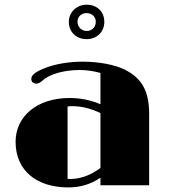

<svg xmlns="http://www.w3.org/2000/svg" viewBox="-20 -795 728 824"><path d="M46.9 -186.5C46.9 -60.5 140.1 9.3 272.5 9.3C321.3 9.3 366.7 -2.4 411.1 -32.2V0H620.1V-306.2C620.1 -408.7 585.4 -461.4 514.6 -496.6C472.7 -517.1 405.8 -530.3 335 -530.3C276.4 -530.3 220.7 -521 175.3 -503.9C125 -484.4 114.3 -470.2 114.3 -455.6C114.3 -444.8 122.6 -436 136.2 -436C143.1 -436 152.8 -440.4 162.1 -448.7C194.3 -479 260.3 -494.6 321.8 -494.6C350.6 -494.6 383.8 -489.7 411.1 -481.9V-347.7C369.6 -365.7 322.3 -374.5 279.3 -374.5C137.2 -374.5 46.9 -294.4 46.9 -186.5ZM270 -27.3V-337.9C275.9 -338.9 282.2 -339.4 288.6 -339.4C327.6 -339.4 368.2 -330.6 411.1 -309.6V-74.2C366.2 -40.5 322.3 -26.9 281.2 -26.9C277.3 -26.9 273.4 -26.9 270 -27.3ZM351.6 -627C394 -627 427.7 -656.7 427.7 -701.2C427.7 -745.1 396 -774.9 352.1 -774.9C308.6 -774.9 275.4 -742.2 275.4 -701.2C275.4 -656.2 309.1 -627 351.6 -627ZM351.6 -662.1C330.6 -662.1 312.5 -679.2 312.5 -701.2C312.5 -722.7 328.6 -738.8 351.6 -738.8C375 -738.8 391.1 -722.7 391.1 -701.2C391.1 -677.2 373.5 -662.1 351.6 -662.1Z"/></svg>

Font: Limelight
Style: Regular
Weight: 400
Designer: Nicole Fally
Foundry: Nicole Fally
Version: Version 1.002